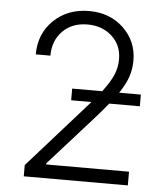

<svg xmlns="http://www.w3.org/2000/svg" viewBox="-53 -784 715 831"><g transform="rotate(5 305.0 -368.5)"><path d="M81.1 0V-48.8L318.4 -315.9Q335.9 -335 344.7 -345.7H256.8V-396.5H387.2Q419.4 -438.5 433.6 -471.4Q447.8 -504.4 447.8 -540Q447.8 -601.6 405.5 -640.1Q363.3 -678.7 299.3 -678.7Q232.4 -678.7 191.4 -637.2Q150.4 -595.7 150.4 -530.3H86.9Q86.9 -620.6 147.7 -679Q208.5 -737.3 301.3 -737.3Q391.6 -737.3 450.9 -680.7Q510.3 -624 510.3 -540Q510.3 -502.9 499 -469.7Q487.8 -436.5 460.9 -396.5H555.2V-345.7H422.4Q397 -314 353.5 -265.6L173.3 -64.5V-59.6H533.2V0Z"/></g></svg>

Font: Interop Light
Style: Regular
Weight: 300
Designer: Rasmus Andersson, Google, Jang Haemin
Foundry: jhaemin
Version: Version 1.007